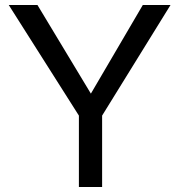

<svg xmlns="http://www.w3.org/2000/svg" viewBox="-20 -755 718 769"><path d="M389 -292V-6H296V-292L15 -735H130L344 -380L552 -735H663Z"/></svg>

Font: ColatingCofangSans
Style: Regular
Weight: 400
Foundry: GNU
Version: Version 412.227;June 27, 2022;FontCreator 11.0.0.2412 32-bit